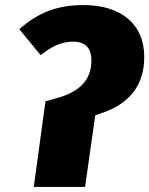

<svg xmlns="http://www.w3.org/2000/svg" viewBox="-20 -736 588 756"><path d="M113 0H315L355 -282L384 -292C492 -329 548 -403 548 -512C548 -641 457 -716 309 -716C200 -716 128 -684 56 -621L140 -519C185 -554 222 -572 268 -572C317 -572 340 -545 340 -499C340 -418 290 -374 205 -350L159 -337Z"/></svg>

Font: Fira Sans Heavy
Style: Italic
Weight: 900
Italic angle: -8°
Designer: bBox Type GmbH & Carrois Corporate GbR & Edenspiekermann AG
Foundry: bBox Type GmbH & Carrois Corporate GbR & Edenspiekermann AG
Version: Version 4.301;PS 004.301;hotconv 1.0.88;makeotf.lib2.5.64775